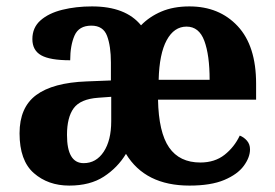

<svg xmlns="http://www.w3.org/2000/svg" viewBox="-20 -569 857 599"><path d="M196 10Q130 10 85.5 -29Q41 -68 41 -153Q41 -234 93 -272.5Q145 -311 250 -315L326 -318V-374Q326 -425 314 -457Q302 -489 265 -489Q226 -489 212.5 -458Q199 -427 199 -381Q136 -381 108.5 -396.5Q81 -412 81 -447Q81 -483 106.5 -505.5Q132 -528 174.5 -538.5Q217 -549 267 -549Q372 -549 420 -490Q446 -517 483.5 -533Q521 -549 571 -549Q664 -549 721.5 -487.5Q779 -426 779 -308V-258H473Q475 -156 507.5 -109Q540 -62 605 -62Q650 -62 680.5 -86Q711 -110 728 -146Q741 -141 750.5 -130Q760 -119 760 -103Q760 -78 740.5 -51.5Q721 -25 679.5 -7.5Q638 10 571 10Q433 10 373 -89Q347 -46 304 -18Q261 10 196 10ZM634 -320Q634 -397 617.5 -441.5Q601 -486 562 -486Q523 -486 500 -443.5Q477 -401 475 -320ZM241 -60Q280 -60 303.5 -95.5Q327 -131 327 -191V-267L286 -264Q231 -260 210 -231.5Q189 -203 189 -148Q189 -60 241 -60Z"/></svg>

Font: Noto Serif Sinhala SemiCondensed
Style: Bold
Weight: 700
Width: 4
Designer: Jelle Bosma - Monotype Design Team
Foundry: Monotype Imaging Inc.
Version: Version 2.007; ttfautohint (v1.8.4.7-5d5b)